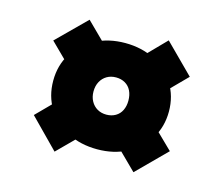

<svg xmlns="http://www.w3.org/2000/svg" viewBox="-80 -669 836 723"><g transform="rotate(15 338.5 -308.0)"><path d="M339 -100Q274 -100 222.5 -126.5Q171 -153 142 -200Q113 -247 113 -307Q113 -367 142 -413.5Q171 -460 222.5 -487Q274 -514 339 -514Q404 -514 454.5 -487.5Q505 -461 534.5 -414Q564 -367 564 -307Q564 -247 534.5 -200Q505 -153 454.5 -126.5Q404 -100 339 -100ZM187 -50 76 -163 160 -248 270 -133ZM152 -376 74 -453 186 -564 267 -484ZM339 -235Q359 -235 374.5 -244Q390 -253 398 -269.5Q406 -286 406 -307Q406 -329 398 -345.5Q390 -362 374.5 -371Q359 -380 339 -380Q319 -380 303.5 -371Q288 -362 279 -345.5Q270 -329 270 -307Q270 -286 279 -269.5Q288 -253 303.5 -244Q319 -235 339 -235ZM494 -52 411 -134 520 -248 606 -164ZM515 -362 403 -473 494 -566 606 -454Z"/></g></svg>

Font: Lexend Exa ExtraBold
Style: Regular
Weight: 800
Designer: Bonnie Shaver-Troup, Thomas Jockin
Foundry: Lexend
Version: Version 1.007